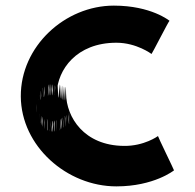

<svg xmlns="http://www.w3.org/2000/svg" viewBox="-20 -765 692 683"><path d="M421 -246C279 -247 216 -348 215 -432C214 -515 212 -349 212 -432C212 -515 210 -349 210 -432C210 -515 208 -349 208 -432C208 -515 207 -349 206 -433C205 -516 204 -350 202 -435C200 -519 198 -354 197 -438C196 -521 195 -356 193 -440C191 -523 189 -358 186 -443C183 -527 181 -362 179 -446C177 -529 175 -365 172 -449C169 -532 167 -367 165 -450C163 -533 162 -367 160 -450C158 -533 157 -367 156 -450C154 -533 152 -366 149 -449C146 -531 144 -365 142 -447C140 -529 137 -361 135 -443C133 -524 132 -357 130 -439C128 -520 126 -352 124 -433C122 -513 121 -345 120 -426C119 -507 118 -339 117 -420C116 -500 115 -331 114 -412C113 -492 113 -324 112 -404C111 -484 110 -315 110 -396C110 -476 109 -307 109 -388C109 -468 109 -298 109 -379C109 -459 109 -291 109 -372C109 -452 110 -283 111 -364C112 -444 112 -275 113 -356C114 -436 115 -267 116 -348C117 -428 118 -261 119 -342C120 -422 122 -255 123 -336C124 -417 125 -248 127 -330C128 -411 129 -244 131 -326C133 -407 134 -240 136 -322C138 -403 141 -236 145 -318C149 -399 151 -231 153 -314C155 -396 157 -229 159 -312C161 -394 163 -228 166 -311C169 -394 171 -228 173 -312C175 -395 178 -229 180 -313C183 -396 185 -231 187 -315C189 -398 191 -233 193 -317C195 -400 196 -236 198 -320C200 -404 202 -238 203 -322C204 -406 206 -241 209 -327C212 -412 215 -247 216 -331C217 -415 218 -250 220 -335C222 -419 225 -255 225 -340C225 -423 226 -259 226 -342C226 -426 227 -260 227 -345C227 -429 226 -264 225 -348C224 -431 223 -266 222 -349C221 -431 219 -265 219 -347C219 -430 218 -262 218 -345C218 -427 216 -260 214 -342C212 -423 212 -256 211 -339C210 -421 207 -253 204 -334C201 -414 199 -248 198 -330C197 -412 196 -246 194 -328C192 -410 191 -242 190 -325C188 -407 186 -240 184 -323C182 -405 180 -239 178 -322C176 -404 174 -238 172 -321C170 -403 168 -237 166 -320C164 -403 163 -237 161 -321C159 -404 157 -239 156 -323C154 -406 152 -241 148 -326C144 -410 142 -245 141 -329C140 -412 138 -247 138 -332C138 -415 134 -253 134 -336C134 -420 132 -255 131 -340C130 -424 128 -260 127 -346C126 -431 125 -267 124 -352C123 -437 122 -273 121 -359C120 -444 120 -280 120 -366C119 -451 118 -287 118 -373C118 -456 118 -297 118 -380C118 -465 118 -301 118 -387C118 -472 119 -308 119 -394C119 -479 120 -316 121 -402C122 -487 122 -324 123 -410C124 -495 124 -330 125 -416C126 -501 127 -337 128 -422C129 -506 130 -343 132 -428C133 -512 135 -347 136 -432C138 -516 138 -352 140 -436C141 -520 143 -354 145 -438C147 -521 149 -356 151 -440C153 -523 155 -358 156 -441C157 -524 158 -358 160 -441C162 -524 164 -358 165 -441C166 -523 170 -357 170 -440C170 -523 175 -355 175 -438C175 -520 179 -353 182 -435C185 -516 251 -613 394 -613C466 -613 519 -573 519 -573C520 -572 581 -692 583 -691C583 -691 518 -745 385 -745C211 -745 53 -600 54 -422C55 -245 218 -102 394 -102C528 -102 599 -159 599 -159C600 -159 541 -280 542 -281C542 -281 493 -245 421 -246Z"/></svg>

Font: Hussar Wojna
Style: 3
Weight: 400
Designer: Robert Jablonski
Foundry: Cannot Into Space Fonts
Version: Version 1.01